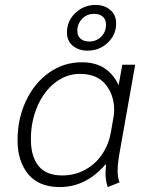

<svg xmlns="http://www.w3.org/2000/svg" viewBox="-20 -747 599 777"><path d="M51 -179Q51 -266 85 -338.5Q119 -411 178.5 -453Q238 -495 311 -495Q367 -495 404 -470Q441 -445 460 -402L475 -485H527L462 -118Q456 -82 456 -57Q456 -27 464 -9L416 10Q407 -15 407 -46Q407 -54 409 -80L406 -81Q328 10 222 10Q137 10 94 -42.5Q51 -95 51 -179ZM429 -213 439 -271Q442 -286 442 -302Q442 -362 407.5 -405Q373 -448 303 -448Q249 -448 203.5 -413Q158 -378 131.5 -317Q105 -256 105 -183Q105 -114 136 -75.5Q167 -37 231 -37Q283 -37 325.5 -60.5Q368 -84 394.5 -124.5Q421 -165 429 -213ZM251 -616Q251 -662 285 -694.5Q319 -727 367 -727Q402 -727 426 -707Q450 -687 450 -652Q450 -606 416 -574Q382 -542 334 -542Q299 -542 275 -561.5Q251 -581 251 -616ZM409 -647Q409 -668 396 -679.5Q383 -691 361 -691Q332 -691 312.5 -671Q293 -651 293 -622Q293 -602 306 -590.5Q319 -579 341 -579Q370 -579 389.5 -598.5Q409 -618 409 -647Z"/></svg>

Font: Niramit ExtraLight
Style: Italic
Weight: 200
Italic angle: -10°
Designer: Katatrad Aksorn Co.,Ltd.
Foundry: Cadson Demak Co.,Ltd.
Version: Version 1.000; ttfautohint (v1.6)